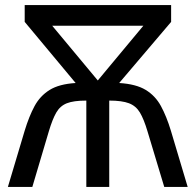

<svg xmlns="http://www.w3.org/2000/svg" viewBox="-20 -734 769 754"><path d="M652 -714V-648L448 -408Q514 -404 552 -381Q590 -358 612 -317.5Q634 -277 651 -221L717 0H625L559 -219Q545 -266 529.5 -292Q514 -318 486.5 -328.5Q459 -339 409 -339V0H319V-339Q269 -339 242.5 -328.5Q216 -318 201 -292Q186 -266 172 -219L107 0H11L77 -221Q94 -277 115.5 -317Q137 -357 174.5 -380.5Q212 -404 277 -408L77 -648V-714ZM543 -633H185L364 -418Z"/></svg>

Font: Noto Sans IKEA
Style: Regular
Weight: 400
Designer: Monotype Design Team
Foundry: Monotype Imaging Inc.
Version: Version 2.001